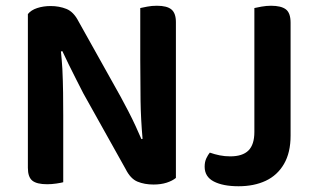

<svg xmlns="http://www.w3.org/2000/svg" viewBox="-20 -635 1107 668"><path d="M200 -1Q193 1 176.5 3.5Q160 6 144 6Q108 6 92.5 -6.5Q77 -19 77 -51V-586Q88 -600 109.5 -607Q131 -614 156 -614Q186 -614 211 -604Q236 -594 253 -561L400 -298Q413 -274 426.5 -248Q440 -222 451.5 -197Q463 -172 472 -151L476 -152Q470 -220 469 -285Q468 -358 468 -427V-607Q477 -609 492.5 -612Q508 -615 526 -615Q561 -615 576.5 -602Q592 -589 592 -558V-16Q580 -6 560 0.5Q540 7 514 7Q483 7 458.5 -3Q434 -13 417 -47L270 -310Q258 -334 244.5 -360Q231 -386 219 -411Q207 -436 197 -457L192 -456Q195 -427 197 -395Q199 -353 199.5 -312Q200 -271 200 -233ZM865 -607Q873 -609 890 -612Q907 -615 923 -615Q958 -615 974.5 -602.5Q991 -590 991 -556V-163Q991 -104 968 -64.5Q945 -25 904.5 -6Q864 13 810 13Q756 13 724 -3.5Q692 -20 692 -55Q692 -72 698 -84.5Q704 -97 710 -104Q727 -98 744.5 -94.5Q762 -91 781 -91Q824 -91 844.5 -111.5Q865 -132 865 -176Z"/></svg>

Font: Baloo Bhaijaan 2 SemiBold
Style: Regular
Weight: 600
Designer: Sanskriti Dholi, Noopur Datye and Ek Type
Foundry: Ek Type
Version: Version 1.700